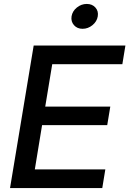

<svg xmlns="http://www.w3.org/2000/svg" viewBox="-20 -960 660 980"><path d="M31.2 0 151.9 -727.5H620.1L604.5 -632.3H246.6L210.9 -416H543L527.3 -321.3H194.8L157.7 -95.2H517.6L502 0ZM401.4 -813Q374 -813 357.7 -831.5Q341.3 -850.1 345.2 -876.5Q349.6 -903.3 372.3 -921.6Q395 -939.9 422.9 -939.9Q450.7 -939.9 467 -921.6Q483.4 -903.3 479 -876.5Q474.6 -850.1 451.9 -831.5Q429.2 -813 401.4 -813Z"/></svg>

Font: Inter 20pt Medium
Style: Italic
Weight: 500
Italic angle: -9.3988°
Version: Version 4.001;git-66647c0bb